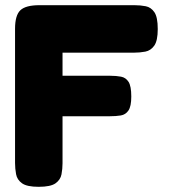

<svg xmlns="http://www.w3.org/2000/svg" viewBox="-20 -711 653 740"><path d="M129 9Q84 9 65 -4.5Q46 -18 42 -39.5Q38 -61 38 -83V-600Q38 -652 58.5 -671.5Q79 -691 132 -691H498Q521 -691 541.5 -687Q562 -683 575 -664Q588 -645 588 -599Q588 -554 574.5 -535Q561 -516 540 -512Q519 -508 496 -508H221V-419H405Q428 -419 446.5 -415.5Q465 -412 475.5 -395.5Q486 -379 486 -339Q486 -301 475 -285Q464 -269 445.5 -266Q427 -263 404 -263H221V-82Q221 -60 217 -39Q213 -18 194 -4.5Q175 9 129 9Z"/></svg>

Font: Fredoka
Style: Bold
Weight: 700
Designer: Ben Nathan
Foundry: Milena B. Brandão, Ben Nathan
Version: Version 2.001